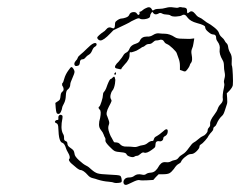

<svg xmlns="http://www.w3.org/2000/svg" viewBox="-20 -586 676 541"><path d="M145 -259Q149 -265 155 -261Q157 -259 156 -253Q150 -224 157 -210Q161 -204 160.5 -197Q160 -190 165 -188.5Q170 -187 170 -181Q170 -175 177.5 -170Q185 -165 187 -162Q189 -159 190 -153Q190 -146 202.5 -134.5Q215 -123 222.5 -119.5Q230 -116 238 -108Q247 -100 255 -97.5Q263 -95 288 -94Q314 -93 318 -91Q321 -90 322.5 -82.5Q324 -75 322 -73Q320 -71 312.5 -70.5Q305 -70 302 -71Q298 -73 286 -74Q271 -75 255 -80Q250 -82 241.5 -84Q233 -86 228 -92Q215 -107 206 -107Q204 -107 197 -112Q185 -122 181 -125.5Q177 -129 175 -133Q173 -137 176 -139Q178 -145 172.5 -154.5Q167 -164 166 -168Q162 -182 155 -184Q151 -185 148 -194Q145 -203 144 -230Q143 -237 139.5 -238.5Q136 -240 135 -241.5Q134 -243 136 -245.5Q138 -248 142 -248Q145 -248 144.5 -251.5Q144 -255 145 -259ZM298 -368Q303 -373 304 -365Q304 -364 305 -361Q305 -357 304 -350.5Q303 -344 301 -338.5Q299 -333 296.5 -330.5Q294 -328 292 -320.5Q290 -313 292 -308Q295 -304 294 -300.5Q293 -297 287 -286Q277 -267 282 -259Q283 -256 286 -248Q289 -240 287 -235.5Q285 -231 285 -225Q285 -220 288.5 -210.5Q292 -201 295 -197Q297 -194 299 -189.5Q301 -185 303 -185Q305 -185 309.5 -184.5Q314 -184 317 -181Q324 -172 338 -173Q348 -173 355.5 -172Q363 -171 369 -173.5Q375 -176 382.5 -177Q390 -178 396 -183Q403 -189 410 -189Q412 -188 413.5 -193.5Q415 -199 419 -201Q430 -207 441 -217Q447 -223 450.5 -221.5Q454 -220 452 -211Q450 -205 445 -202.5Q440 -200 440 -196Q440 -192 436.5 -189.5Q433 -187 429 -188Q418 -190 418 -178Q418 -173 416.5 -171Q415 -169 408 -164Q393 -153 386 -156Q382 -158 376 -152.5Q370 -147 366 -147Q362 -147 358.5 -144.5Q355 -142 346.5 -144.5Q338 -147 336.5 -151.5Q335 -156 321.5 -157Q308 -158 303 -160.5Q298 -163 287 -174.5Q276 -186 277 -190.5Q278 -195 276 -198Q274 -201 272 -207Q270 -213 264.5 -219.5Q259 -226 259 -235Q259 -244 262 -253Q266 -273 261 -277Q255 -283 260 -286Q262 -287 266 -299.5Q270 -312 270 -318Q270 -324 273 -327Q276 -330 279 -337Q287 -360 291 -363Q295 -364 298 -368ZM304 -381Q305 -383 306 -382Q307 -381 307 -379Q306 -375 304 -375L302 -377Q302 -380 304 -381ZM181 -397Q184 -397 187 -392Q190 -387 190 -384Q190 -379 184 -366Q178 -353 178 -348Q178 -339 170 -333Q166 -330 165.5 -316.5Q165 -303 160 -294Q155 -285 155 -282Q155 -279 152 -272Q149 -265 145 -265Q141 -265 139.5 -268Q138 -271 137 -282L136 -296L142 -300Q147 -303 148.5 -305.5Q150 -308 151 -319Q152 -325 156 -328Q160 -331 159 -336.5Q158 -342 156.5 -343Q155 -344 155 -348Q155 -352 156.5 -352.5Q158 -353 161 -364Q164 -375 171.5 -386Q179 -397 181 -397ZM242 -463Q248 -466 251 -464Q253 -462 252 -459Q251 -456 247 -454Q243 -452 239.5 -443.5Q236 -435 230.5 -432Q225 -429 221 -424Q217 -419 213 -419Q205 -419 205 -409Q204 -402 200 -401Q192 -398 190 -403Q188 -408 193 -414Q198 -419 199 -423Q200 -427 207 -432.5Q214 -438 225 -449Q236 -460 242 -463ZM444 -491Q458 -491 473 -481Q479 -477 491 -477Q503 -477 508.5 -476.5Q514 -476 521 -477Q526 -478 527 -477.5Q528 -477 527 -475Q526 -471 525 -463Q524 -455 521 -448.5Q518 -442 520 -432Q523 -416 519 -410Q515 -405 515 -403Q515 -402 514 -400Q513 -398 511.5 -395.5Q510 -393 508 -390.5Q506 -388 504.5 -386.5Q503 -385 502 -385Q499 -384 493 -387L487 -389V-401Q487 -412 483 -422Q479 -432 478 -436Q477 -440 466.5 -450Q456 -460 450 -462Q445 -464 443 -468Q438 -477 428 -473Q424 -472 420 -472Q416 -472 411 -467Q406 -462 400 -462Q394 -462 389.5 -458Q385 -454 383 -454Q381 -454 376 -450Q374 -449 371 -447Q368 -445 365 -443.5Q362 -442 358.5 -441Q355 -440 352 -439Q349 -438 348 -439Q346 -439 345.5 -438Q345 -437 345 -432Q346 -419 331 -404Q322 -394 322 -392Q322 -390 318 -391Q314 -392 309 -393Q299 -395 309 -407Q311 -409 314 -412Q325 -425 327.5 -430Q330 -435 336 -438Q342 -441 345 -449Q349 -459 363 -463Q372 -466 374 -471Q379 -483 394 -483Q403 -482 411.5 -487.5Q420 -493 428 -492Q436 -491 444 -491ZM391 -563Q402 -569 407 -561Q409 -557 410 -556.5Q411 -556 414 -558Q418 -561 428 -561Q438 -561 448 -564Q458 -567 469 -565Q480 -563 483.5 -565Q487 -567 494 -565Q499 -565 502 -564Q505 -563 506 -561Q507 -559 507 -557Q507 -550 508 -549Q509 -548 514 -552Q521 -558 530 -547Q536 -539 541.5 -537Q547 -535 555 -528.5Q563 -522 567.5 -520Q572 -518 583.5 -509Q595 -500 597 -493Q599 -486 605 -481Q611 -476 613 -471.5Q615 -467 618.5 -464Q622 -461 623 -453Q624 -445 629 -436.5Q634 -428 633 -415.5Q632 -403 634 -399Q635 -396 636 -375.5Q637 -355 636 -346Q635 -340 627 -331L619 -323L620 -310Q621 -297 619.5 -293Q618 -289 614 -276Q610 -263 606 -260Q596 -251 590 -236Q588 -231 584.5 -229Q581 -227 581 -223Q581 -219 576.5 -214.5Q572 -210 568 -204Q566 -199 558 -190Q550 -181 546 -179Q542 -177 542 -172.5Q542 -168 534 -160Q526 -152 519 -152Q512 -152 506 -147Q493 -138 490 -130Q489 -127 483 -124Q477 -121 470 -110Q463 -101 457.5 -98Q452 -95 439 -95H427L419 -87L412 -79L395 -78Q378 -77 373 -78.5Q368 -80 353 -72.5Q338 -65 335 -65Q329 -65 328 -71Q327 -77 332 -82Q336 -86 344.5 -86Q353 -86 359 -91Q367 -97 380 -94Q387 -92 391.5 -95.5Q396 -99 404.5 -99.5Q413 -100 418.5 -105.5Q424 -111 426.5 -116Q429 -121 434 -125.5Q439 -130 447.5 -129Q456 -128 461 -131Q466 -134 472.5 -135Q479 -136 483 -141.5Q487 -147 495 -151.5Q503 -156 512 -169Q521 -182 526 -184.5Q531 -187 539 -194Q547 -201 551.5 -202.5Q556 -204 560.5 -209Q565 -214 565 -218Q565 -223 569 -227Q573 -231 572 -237Q571 -246 584 -263Q591 -272 593.5 -279.5Q596 -287 602 -293Q608 -299 608 -306Q606 -317 611 -339Q613 -347 611.5 -352Q610 -357 612.5 -365Q615 -373 613 -382Q611 -391 611 -401Q611 -411 607 -417Q597 -434 599 -447Q601 -458 593 -469Q589 -474 589 -480Q589 -489 580 -489Q575 -489 567 -496Q558 -503 558 -510Q558 -515 535 -521Q516 -526 508 -537Q501 -548 493 -543Q488 -540 476.5 -539.5Q465 -539 461 -542Q457 -545 449.5 -545Q442 -545 436.5 -548Q431 -551 427 -548Q418 -543 413 -548L409 -553L406 -549Q403 -545 403 -541Q403 -534 388 -532Q377 -531 374 -533.5Q371 -536 362.5 -532Q354 -528 350 -526Q346 -523 334.5 -517.5Q323 -512 312.5 -507Q302 -502 302 -502Q300 -502 291 -492Q272 -472 263 -472Q260 -472 257 -474.5Q254 -477 254 -480Q254 -482 259.5 -487Q265 -492 271 -496Q275 -498 279 -503Q286 -512 296 -507Q300 -505 302 -507.5Q304 -510 304 -517Q304 -524 307 -526Q316 -534 324 -534Q327 -534 334.5 -536.5Q342 -539 344 -544Q347 -552 357 -552Q363 -552 365.5 -548Q368 -544 370 -544Q372 -544 373 -546.5Q374 -549 373 -551Q372 -553 374.5 -553Q377 -553 381.5 -557Q386 -561 391 -563Z"/></svg>

Font: TT2020 Style D
Style: Italic
Weight: 400
Italic angle: -15°
Version: Version 0.2.000